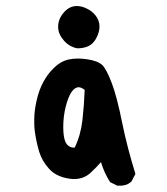

<svg xmlns="http://www.w3.org/2000/svg" viewBox="-20 -583 540 621"><path d="M219.7 -3.9Q212.9 -3.9 206.1 -4.9Q163.1 -10.7 139.6 -36.1Q116.2 -61.5 106.9 -91.8Q97.7 -122.1 92.8 -156.2Q90.8 -171.9 90.8 -181.6Q90.8 -191.4 90.8 -197.3Q90.8 -224.6 98.6 -258.8Q113.3 -323.2 153.3 -362.3Q175.8 -384.8 202.1 -390.6Q216.8 -393.6 231.4 -393.6Q246.1 -393.6 259.8 -391.6Q295.9 -386.7 311.5 -372.1Q325.2 -357.4 341.8 -313.5Q358.4 -269.5 375 -186.5Q391.6 -105.5 418 -20.5L405.3 3.9Q395.5 12.7 386.2 15.1Q377 17.6 371.1 17.6Q365.2 17.6 359.4 17.6L335.9 5.9Q316.4 -25.4 306.6 -58.6Q292 -42 277.3 -28.3Q253.9 -3.9 219.7 -3.9ZM234.4 -300.8Q221.7 -300.8 210.9 -284.7Q200.2 -268.6 192.4 -237.3Q184.6 -206.1 184.6 -172.9Q184.6 -126 199.2 -113.3Q208 -105.5 218.8 -105.5Q219.7 -105.5 221.7 -105.5Q241.2 -146.5 246.6 -194.3Q252 -242.2 253.9 -292Q243.2 -300.8 234.4 -300.8ZM168 -496.1Q168 -524.4 190.4 -546.9Q207 -563.5 228.5 -563.5Q246.1 -563.5 263.7 -553.7Q277.3 -546.9 288.1 -534.2Q301.8 -517.6 301.8 -497.1Q301.8 -479.5 292 -460.9Q280.3 -437.5 257.8 -430.7Q246.1 -426.8 230.5 -426.8H229.5Q204.1 -431.6 186 -452.6Q168 -473.6 168 -496.1Z"/></svg>

Font: JasonHandwriting2
Style: SemiBold
Weight: 600
Version: Version 1.04.7